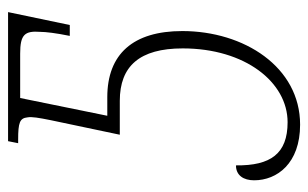

<svg xmlns="http://www.w3.org/2000/svg" viewBox="-164 -590 764 476"><g transform="rotate(-90 218.0 -352.0)"><path d="M147 10C290 10 379 -129 379 -282C379 -404 322 -468 215 -468H169L213 -684H323C370 -684 380 -673 377 -634C377 -621 374 -595 367 -561H394L426 -714H106L101 -689H110C152 -689 163 -685 165 -666C167 -655 164 -638 158 -608L122 -437H206C292 -437 336 -388 336 -281C336 -126 252 -21 153 -21C75 -21 45 -63 46 -149C21 -149 9 -130 9 -104C9 -47 51 10 147 10Z"/></g></svg>

Font: Noto Serif Condensed ExtraLight
Style: Italic
Weight: 200
Width: 3
Italic angle: -12°
Designer: Monotype Design Team
Foundry: Monotype Imaging Inc.
Version: Version 2.013